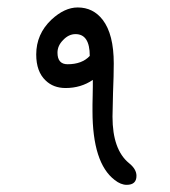

<svg xmlns="http://www.w3.org/2000/svg" viewBox="-20 -506 461 520"><path d="M329.6 -64Q349.6 -47.9 349.6 -29.8Q349.6 -5.4 323.2 -5.4Q307.1 -5.4 290.5 -18.6Q230.5 -64.5 230.5 -205.6Q230.5 -212.4 230.5 -222.7Q230.5 -232.9 231 -247.1Q231.4 -261.2 231.4 -272Q231.4 -282.7 231.4 -289.6Q199.2 -267.6 157.7 -267.6Q124.5 -267.6 103.5 -288.1Q78.1 -312 78.1 -358.4Q78.1 -413.6 119.1 -452.6Q154.8 -485.8 190.4 -485.8Q232.4 -485.8 258.3 -452.1Q288.1 -413.1 288.1 -334Q288.1 -318.4 287.6 -298.3Q287.1 -278.3 286.1 -254.4Q284.7 -206.5 284.7 -189.9Q284.7 -100.6 329.6 -64ZM223.1 -354.5Q223.1 -413.6 184.6 -413.6Q166 -413.6 150.9 -397.5Q135.7 -382.3 135.7 -363.3Q135.7 -332 163.1 -332Q202.1 -332 223.1 -354.5Z"/></svg>

Font: DimaLatifi
Style: regular
Weight: 400
Designer: R.Balvardi
Foundry: Dima Software Group
Version: Version 1.00;January 29, 2019;FontCreator 11.5.0.2427 64-bit